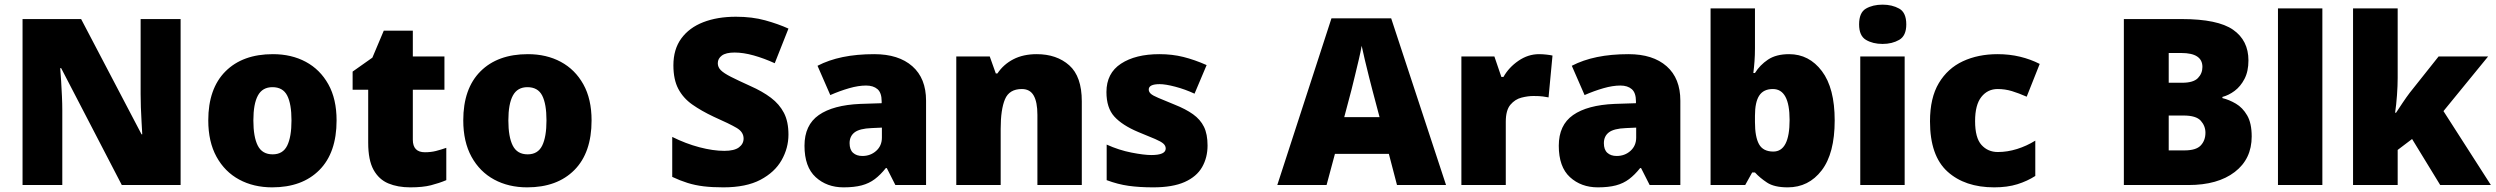

<svg xmlns="http://www.w3.org/2000/svg" viewBox="-20 -796 10736 826"><path d="M757 0H504L243 -503H239Q241 -480 243 -447.5Q245 -415 246.5 -382Q248 -349 248 -322V0H77V-714H329L589 -218H592Q591 -241 589 -272Q587 -303 586 -335Q585 -367 585 -391V-714H757Z M1428 -278Q1428 -139 1354 -64.5Q1280 10 1151 10Q1071 10 1009 -23.5Q947 -57 911.5 -121.5Q876 -186 876 -278Q876 -415 950 -489Q1024 -563 1154 -563Q1234 -563 1295.5 -530Q1357 -497 1392.5 -433.5Q1428 -370 1428 -278ZM1070 -278Q1070 -207 1089 -169.5Q1108 -132 1153 -132Q1197 -132 1215.5 -169.5Q1234 -207 1234 -278Q1234 -349 1215.5 -385Q1197 -421 1152 -421Q1109 -421 1089.5 -385Q1070 -349 1070 -278Z M1808 -141Q1834 -141 1855.5 -146.5Q1877 -152 1900 -160V-21Q1869 -8 1834 1Q1799 10 1745 10Q1691 10 1650.5 -7Q1610 -24 1587 -65.5Q1564 -107 1564 -182V-410H1497V-488L1582 -548L1631 -664H1756V-553H1892V-410H1756V-195Q1756 -141 1808 -141Z M2525 -278Q2525 -139 2451 -64.5Q2377 10 2248 10Q2168 10 2106 -23.5Q2044 -57 2008.5 -121.5Q1973 -186 1973 -278Q1973 -415 2047 -489Q2121 -563 2251 -563Q2331 -563 2392.5 -530Q2454 -497 2489.5 -433.5Q2525 -370 2525 -278ZM2167 -278Q2167 -207 2186 -169.5Q2205 -132 2250 -132Q2294 -132 2312.5 -169.5Q2331 -207 2331 -278Q2331 -349 2312.5 -385Q2294 -421 2249 -421Q2206 -421 2186.5 -385Q2167 -349 2167 -278Z M3372 -217Q3372 -159 3342.5 -107Q3313 -55 3251.5 -22.5Q3190 10 3092 10Q3043 10 3006.5 5.5Q2970 1 2938 -9Q2906 -19 2872 -35V-207Q2930 -178 2989 -162.5Q3048 -147 3096 -147Q3139 -147 3159 -162Q3179 -177 3179 -200Q3179 -228 3149.5 -245.5Q3120 -263 3050 -294Q2997 -319 2958 -346.5Q2919 -374 2898 -414Q2877 -454 2877 -515Q2877 -584 2911 -630.5Q2945 -677 3005.5 -700.5Q3066 -724 3146 -724Q3216 -724 3272 -708.5Q3328 -693 3372 -673L3313 -524Q3267 -545 3222.5 -557.5Q3178 -570 3140 -570Q3103 -570 3085.5 -557Q3068 -544 3068 -524Q3068 -507 3081 -494Q3094 -481 3124.5 -465.5Q3155 -450 3208 -426Q3260 -403 3296.5 -375.5Q3333 -348 3352.5 -310.5Q3372 -273 3372 -217Z M3741 -563Q3846 -563 3905 -511Q3964 -459 3964 -363V0H3832L3795 -73H3791Q3768 -44 3743.5 -25.5Q3719 -7 3687 1.5Q3655 10 3609 10Q3537 10 3489 -34Q3441 -78 3441 -169Q3441 -258 3502.5 -301Q3564 -344 3681 -349L3773 -352V-360Q3773 -397 3755 -412.5Q3737 -428 3706 -428Q3673 -428 3633 -416.5Q3593 -405 3552 -387L3497 -513Q3545 -538 3605.5 -550.5Q3666 -563 3741 -563ZM3730 -245Q3678 -243 3656.5 -226.5Q3635 -210 3635 -180Q3635 -152 3650 -138.5Q3665 -125 3690 -125Q3725 -125 3749.5 -147Q3774 -169 3774 -204V-247Z M4440 -563Q4526 -563 4580 -515Q4634 -467 4634 -360V0H4443V-302Q4443 -357 4427 -385Q4411 -413 4376 -413Q4322 -413 4303.5 -369Q4285 -325 4285 -242V0H4094V-553H4238L4264 -480H4271Q4297 -519 4339.5 -541Q4382 -563 4440 -563Z M5175 -170Q5175 -118 5151.5 -77Q5128 -36 5076.5 -13Q5025 10 4941 10Q4882 10 4835.5 3.5Q4789 -3 4741 -21V-174Q4794 -150 4848 -139.5Q4902 -129 4933 -129Q4995 -129 4995 -157Q4995 -169 4985 -178Q4975 -187 4949.5 -198Q4924 -209 4877 -228Q4808 -257 4774 -294.5Q4740 -332 4740 -400Q4740 -481 4802.5 -522Q4865 -563 4968 -563Q5023 -563 5071 -551Q5119 -539 5171 -516L5119 -393Q5078 -412 5036 -423Q4994 -434 4969 -434Q4922 -434 4922 -411Q4922 -401 4930.5 -393Q4939 -385 4963 -375Q4987 -365 5033 -346Q5081 -327 5112.5 -304.5Q5144 -282 5159.5 -250.5Q5175 -219 5175 -170Z M5990 0 5955 -134H5723L5687 0H5475L5708 -717H5965L6201 0ZM5884 -409Q5879 -428 5870 -463.5Q5861 -499 5852 -537Q5843 -575 5838 -599Q5834 -575 5825.5 -539Q5817 -503 5808.5 -468Q5800 -433 5794 -409L5763 -292H5915Z M6601 -563Q6617 -563 6634 -561Q6651 -559 6659 -557L6642 -377Q6632 -379 6617.5 -381Q6603 -383 6577 -383Q6553 -383 6525.5 -376Q6498 -369 6478 -345.5Q6458 -322 6458 -272V0H6267V-553H6409L6439 -465H6448Q6471 -506 6512.5 -534.5Q6554 -563 6601 -563Z M6986 -563Q7091 -563 7150 -511Q7209 -459 7209 -363V0H7077L7040 -73H7036Q7013 -44 6988.5 -25.5Q6964 -7 6932 1.5Q6900 10 6854 10Q6782 10 6734 -34Q6686 -78 6686 -169Q6686 -258 6747.5 -301Q6809 -344 6926 -349L7018 -352V-360Q7018 -397 7000 -412.5Q6982 -428 6951 -428Q6918 -428 6878 -416.5Q6838 -405 6797 -387L6742 -513Q6790 -538 6850.5 -550.5Q6911 -563 6986 -563ZM6975 -245Q6923 -243 6901.5 -226.5Q6880 -210 6880 -180Q6880 -152 6895 -138.5Q6910 -125 6935 -125Q6970 -125 6994.5 -147Q7019 -169 7019 -204V-247Z M7530 -588Q7530 -559 7528 -532Q7526 -505 7523 -482H7530Q7551 -516 7586 -539.5Q7621 -563 7677 -563Q7763 -563 7818 -490Q7873 -417 7873 -278Q7873 -136 7817 -63Q7761 10 7671 10Q7613 10 7582 -10.5Q7551 -31 7530 -54H7518L7488 0H7339V-760H7530ZM7607 -413Q7567 -413 7548.5 -385Q7530 -357 7530 -298V-271Q7530 -207 7547.5 -175.5Q7565 -144 7609 -144Q7679 -144 7679 -280Q7679 -413 7607 -413Z M8079 -776Q8120 -776 8150.5 -759Q8181 -742 8181 -691Q8181 -642 8150.5 -624.5Q8120 -607 8079 -607Q8037 -607 8007.5 -624.5Q7978 -642 7978 -691Q7978 -742 8007.5 -759Q8037 -776 8079 -776ZM8174 -553V0H7983V-553Z M8559 10Q8433 10 8358 -58Q8283 -126 8283 -274Q8283 -375 8321 -438.5Q8359 -502 8424.5 -532.5Q8490 -563 8574 -563Q8625 -563 8670.5 -552Q8716 -541 8755 -521L8699 -380Q8665 -395 8635.5 -404Q8606 -413 8574 -413Q8531 -413 8504 -379Q8477 -345 8477 -275Q8477 -203 8504.5 -172.5Q8532 -142 8575 -142Q8616 -142 8657.5 -155Q8699 -168 8736 -191V-39Q8702 -17 8659 -3.5Q8616 10 8559 10Z M9366 -714Q9521 -714 9587 -668Q9653 -622 9653 -536Q9653 -489 9636 -456.5Q9619 -424 9593.5 -405Q9568 -386 9541 -379V-374Q9570 -367 9599 -350Q9628 -333 9647.5 -299.5Q9667 -266 9667 -209Q9667 -112 9594 -56Q9521 0 9395 0H9117V-714ZM9368 -440Q9416 -440 9435.5 -460Q9455 -480 9455 -508Q9455 -568 9364 -568H9310V-440ZM9310 -299V-149H9378Q9428 -149 9448 -170.5Q9468 -192 9468 -225Q9468 -254 9448 -276.5Q9428 -299 9374 -299Z M9971 0H9780V-760H9971Z M10295 -461Q10295 -427 10292 -386Q10289 -345 10284 -311H10288Q10299 -328 10316.5 -354Q10334 -380 10347 -397L10471 -553H10684L10492 -318L10696 0H10478L10357 -198L10295 -151V0H10103V-760H10295Z"/></svg>

Font: Noto Sans Arabic Blk
Style: Regular
Weight: 900
Designer: Monotype Design Team, Nadine Chahine, Nizar Qandah and Khaled Hosny
Foundry: Monotype Imaging Inc.
Version: Version 2.012; ttfautohint (v1.8.4.7-5d5b)